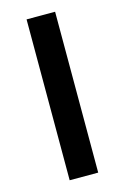

<svg xmlns="http://www.w3.org/2000/svg" viewBox="-104 -704 491 754"><g transform="rotate(-15 141.0 -327.0)"><path d="M83 0V-654H199V0Z"/></g></svg>

Font: CV Source Sans Light
Style: Bold
Weight: 600
Designer: Paul D. Hunt
Foundry: Adobe Systems Incorporated
Version: Version 3.001